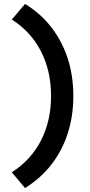

<svg xmlns="http://www.w3.org/2000/svg" viewBox="-20 -731 458 974"><path d="M107 -711Q186 -663 240.5 -592.5Q295 -522 323.5 -434.5Q352 -347 352 -244Q352 -142 323.5 -54Q295 34 240.5 104Q186 174 107 223L40 143Q137 81 188 -18.5Q239 -118 239 -244Q239 -371 188 -470.5Q137 -570 40 -632Z"/></svg>

Font: Red Hat Text SemiBold
Style: Regular
Weight: 600
Designer: Pentagram, MCKL
Foundry: MCKL
Version: Version 1.030